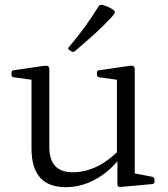

<svg xmlns="http://www.w3.org/2000/svg" viewBox="-20 -770 697 798"><path d="M540 -162V-24L521 -53L614 -35Q622 -32 622 -24V-14Q622 -6 613 -5L481 7Q475 8 471.5 5Q468 2 468 -6V-119L466 -128V-162ZM254 8Q182 8 146.5 -32Q111 -72 111 -152V-319H185V-159Q185 -54 282 -54Q386 -54 479 -150L486 -123Q460 -86 423.5 -56Q387 -26 343.5 -9Q300 8 254 8ZM466 -162V-319H540V-162ZM111 -319V-465L129 -436L36 -449Q28 -450 28 -459V-469Q28 -477 37 -478L161 -496Q174 -498 179.5 -495Q185 -492 185 -481V-319ZM466 -319V-465L484 -436L391 -449Q383 -450 383 -459V-469Q383 -477 392 -478L516 -496Q529 -498 534.5 -495Q540 -492 540 -481V-319ZM291 -557Q286 -552 278 -556L267 -563Q260 -568 266 -574Q301 -615 332 -657.5Q363 -700 390 -744Q395 -751 403 -750Q413 -748 425.5 -743Q438 -738 448 -731Q454 -727 456.5 -723.5Q459 -720 456 -714.5Q453 -709 444 -699Q409 -661 370.5 -626.5Q332 -592 291 -557Z"/></svg>

Font: Hahmlet Light
Style: Regular
Weight: 300
Designer: Minjoo Ham & Mark Frömberg
Foundry: hypertype
Version: Version 1.002